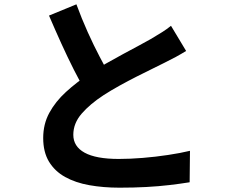

<svg xmlns="http://www.w3.org/2000/svg" viewBox="-20 -817 1040 880"><path d="M833 -583.5Q810.5 -569.5 786.1 -556.2Q761.7 -543 733.8 -529.3Q710.7 -517.4 677.3 -501.3Q643.9 -485.2 605.3 -465.5Q566.7 -445.8 527.9 -424.4Q489 -402.9 454.7 -380.8Q392.5 -340.2 354.2 -296Q316 -251.8 316 -199.2Q316 -145.6 368 -117.1Q420.1 -88.5 524.2 -88.5Q576 -88.5 634.7 -93.3Q693.4 -98.1 750.1 -106.7Q806.8 -115.2 850.7 -125.8L849.2 18.4Q807 25.2 757.3 31.1Q707.6 37 650.5 40.1Q593.5 43.2 528 43.2Q453.4 43.2 389.6 31.8Q325.7 20.4 278.4 -5.9Q231.1 -32.2 204.5 -76.1Q178 -120.1 178 -184.5Q178 -248.2 206.1 -300Q234.3 -351.7 282.4 -395.6Q330.5 -439.5 389.3 -478.5Q424.9 -502.6 464.8 -525.2Q504.8 -547.8 543.4 -568.8Q582 -589.8 615.3 -607.4Q648.5 -625.1 671.4 -638.3Q699.7 -655.1 721.8 -668.9Q743.9 -682.6 763.7 -698.8ZM330.2 -797.2Q354.6 -730.8 382.1 -669.7Q409.7 -608.5 437.4 -555.8Q465 -503.1 488 -461L374.6 -394.3Q347.7 -439.9 318.7 -497.1Q289.8 -554.3 261 -617.7Q232.2 -681.1 204.6 -745.6Z"/></svg>

Font: Noto Sans KR Thin
Style: Regular
Weight: 100
Designer: Ryoko NISHIZUKA 西塚涼子 (kana, bopomofo & ideographs); Paul D. Hunt (Latin, Greek & Cyrillic); Sandoll Communications 산돌커뮤니
Foundry: Adobe
Version: Version 2.004-H2;hotconv 1.0.118;makeotfexe 2.5.65603